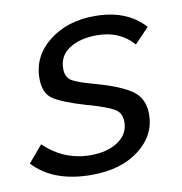

<svg xmlns="http://www.w3.org/2000/svg" viewBox="-90 -593 632 666"><g transform="rotate(-10 225.5 -260.5)"><path d="M-24 -66 26 -125Q96 -58 189 -58Q249 -58 286.5 -83.5Q324 -109 324 -152Q324 -183 301 -197Q278 -211 217 -229Q209 -231 205 -232Q121 -257 90.5 -278Q60 -299 60 -350Q60 -429 124.5 -480Q189 -531 286 -531Q399 -531 461 -462L410 -409Q362 -464 282 -464Q222 -464 184.5 -439.5Q147 -415 147 -370Q147 -340 166.5 -327.5Q186 -315 246 -299Q336 -274 374.5 -246Q413 -218 413 -163Q413 -89 349 -39.5Q285 10 181 10Q46 10 -24 -66Z"/></g></svg>

Font: Raleway-v4020 Medium
Style: Italic
Weight: 500
Italic angle: -12°
Designer: Matt McInerney, Pablo Impallari, Rodrigo Fuenzalida
Foundry: Matt McInerney, Pablo Impallari, Rodrigo Fuenzalida
Version: Version 4.020;PS 004.020;hotconv 1.0.88;makeotf.lib2.5.64775